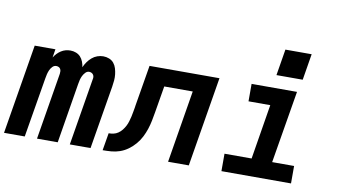

<svg xmlns="http://www.w3.org/2000/svg" viewBox="-81 -920 1955 1095"><g transform="rotate(10 896.5 -373.0)"><path d="M-7 0 79 -520H199L191 -471Q199 -484 209 -494.5Q219 -505 231.5 -513Q244 -521 257.5 -524.5Q271 -528 285 -528Q302 -528 317.5 -522Q333 -516 343.5 -504.5Q354 -493 360 -477.5Q366 -462 368 -446Q375 -462 385.5 -477Q396 -492 410 -504Q424 -516 441 -522Q458 -528 475 -528Q493 -528 509.5 -521.5Q526 -515 536.5 -502Q547 -489 552 -472.5Q557 -456 559 -438.5Q561 -421 559.5 -403Q558 -385 555 -367L494 0H374L438 -387Q440 -395 439.5 -402Q439 -409 435 -415Q431 -421 424.5 -424Q418 -427 411 -427Q399 -427 389.5 -417Q380 -407 374.5 -395.5Q369 -384 366 -372Q363 -360 361 -347L304 0H184L248 -387Q249 -395 248.5 -402Q248 -409 244.5 -415Q241 -421 234.5 -424Q228 -427 221 -427Q208 -427 198.5 -417Q189 -407 184 -395.5Q179 -384 176 -372Q173 -360 171 -347L113 0Z M564 0 581 -101Q595 -101 609 -104Q623 -107 635.5 -115.5Q648 -124 657.5 -136Q667 -148 674 -161.5Q681 -175 685 -189Q689 -203 692.5 -217Q696 -231 698 -245Q700 -259 703 -273Q703 -275 703.5 -277Q704 -279 704 -281L744 -520H1149L1063 0H943L1012 -419H847L821 -264Q817 -240 812 -215Q807 -190 799 -165.5Q791 -141 779 -117.5Q767 -94 749.5 -73.5Q732 -53 710 -37Q688 -21 663.5 -12.5Q639 -4 614 -2Q589 0 564 0Z M1252 0V-101H1409L1461 -419H1335V-520H1598L1528 -101H1655V0ZM1618 -594H1466L1491 -746H1643Z"/></g></svg>

Font: Iosevka SS04 Extended
Style: Bold Italic
Weight: 700
Width: 7
Italic angle: -9°
Monospace: yes
Designer: Belleve Invis
Foundry: Belleve Invis
Version: Version 19.0.0; ttfautohint (v1.8.4)